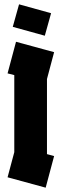

<svg xmlns="http://www.w3.org/2000/svg" viewBox="-20 -867 285 887"><path d="M191 0 15 -48 46 -164V-520L15 -528L54 -674L230 -626L197 -502V-155L230 -146ZM187 -702 39 -743 68 -847 216 -806Z"/></svg>

Font: Blaka Ink
Style: Regular
Weight: 400
Designer: Mohamed Gaber
Foundry: Kief Type Foundry
Version: Version 1.003; ttfautohint (v1.8.4.7-5d5b)